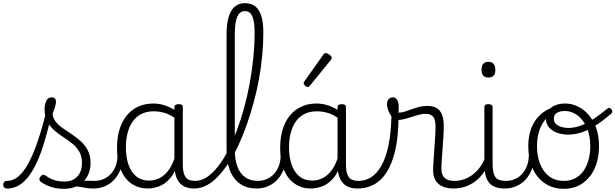

<svg xmlns="http://www.w3.org/2000/svg" viewBox="-104 -1172 3882 1211"><path d="M-59 17Q-72 17 -78 9.5Q-84 2 -84 -7Q-84 -16 -78 -23.5Q-72 -31 -60 -31Q-21 -31 12.5 -59.5Q46 -88 76.5 -144.5Q107 -201 135.5 -286Q164 -371 191 -483L226 -474Q199 -350 170 -258Q141 -166 106.5 -105Q72 -44 31 -13.5Q-10 17 -59 17ZM298 19Q256 19 218 7Q180 -5 151 -27Q145 -33 144.5 -41.5Q144 -50 152 -59Q159 -68 166.5 -69.5Q174 -71 183 -65Q211 -45 238.5 -36Q266 -27 303 -27Q354 -27 383.5 -58.5Q413 -90 413 -144Q413 -186 396 -215.5Q379 -245 352 -266.5Q325 -288 295 -307.5Q265 -327 238 -350.5Q211 -374 194 -406Q177 -438 177 -485Q177 -511 187.5 -534.5Q198 -558 222 -558Q235 -558 242 -550.5Q249 -543 249 -530Q249 -519 243.5 -499.5Q238 -480 228 -456Q229 -427 247 -404.5Q265 -382 292 -363.5Q319 -345 349 -325Q379 -305 406 -280.5Q433 -256 450 -223Q467 -190 467 -144Q467 -71 421 -26Q375 19 298 19ZM487 17Q454 17 427.5 11.5Q401 6 376 3.5Q351 1 322 12L343 -11Q380 -25 405.5 -29Q431 -33 451.5 -32Q472 -31 493 -31Q502 -31 506 -23.5Q510 -16 508.5 -7Q507 2 501.5 9.5Q496 17 487 17Z M485 17Q474 17 468.5 9.5Q463 2 463.5 -7Q464 -16 471 -23.5Q478 -31 491 -31Q524 -31 550.5 -43Q577 -55 596 -76Q615 -97 625.5 -125Q636 -153 637 -186Q638 -198 647 -201.5Q656 -205 664.5 -201.5Q673 -198 672 -186Q671 -142 656.5 -104.5Q642 -67 617.5 -40Q593 -13 559 2Q525 17 485 17Z M827 17Q772 17 728 -12Q684 -41 659 -98Q634 -155 634 -238Q634 -288 643.5 -331Q653 -374 672 -408.5Q691 -443 718.5 -467.5Q746 -492 782.5 -505.5Q819 -519 864 -519Q902 -519 938.5 -506.5Q975 -494 1011 -470V-419Q971 -449 936 -459.5Q901 -470 865 -470Q833 -470 805.5 -460.5Q778 -451 756.5 -432Q735 -413 720.5 -385.5Q706 -358 698 -322Q690 -286 690 -242Q690 -180 706.5 -133Q723 -86 755.5 -59.5Q788 -33 837 -33Q871 -33 903 -49Q935 -65 961.5 -101.5Q988 -138 1005 -202L1023 -159Q1002 -85 968.5 -47Q935 -9 897.5 4Q860 17 827 17ZM1123 17Q1089 17 1065 7Q1041 -3 1026 -22Q1011 -41 1003.5 -69Q996 -97 996 -132V-495Q996 -506 1003 -510.5Q1010 -515 1024 -515Q1037 -515 1043 -510.5Q1049 -506 1049 -496V-133Q1049 -81 1066 -56Q1083 -31 1129 -31Q1136 -31 1140 -23.5Q1144 -16 1143.5 -7Q1143 2 1138.5 9.5Q1134 17 1123 17Z M1121 17Q1109 17 1104 9.5Q1099 2 1100.5 -7Q1102 -16 1108.5 -23.5Q1115 -31 1127 -31Q1165 -31 1200.5 -54.5Q1236 -78 1269.5 -120Q1303 -162 1333 -220Q1363 -278 1389 -347Q1415 -416 1436 -492.5Q1457 -569 1471.5 -649.5Q1486 -730 1494 -810Q1502 -890 1502 -967Q1502 -979 1510 -985.5Q1518 -992 1529 -992Q1540 -992 1548.5 -985.5Q1557 -979 1557 -967Q1557 -896 1550 -822.5Q1543 -749 1529.5 -674Q1516 -599 1496 -526Q1476 -453 1452 -384.5Q1428 -316 1399.5 -255Q1371 -194 1338.5 -145Q1306 -96 1271 -59Q1236 -22 1198 -2.5Q1160 17 1121 17Z M1515 17Q1454 17 1411.5 -11.5Q1369 -40 1347 -95Q1325 -150 1325 -229V-952Q1325 -1053 1354 -1102.5Q1383 -1152 1442 -1152Q1481 -1152 1506.5 -1131.5Q1532 -1111 1544.5 -1070Q1557 -1029 1557 -967Q1557 -955 1548.5 -948.5Q1540 -942 1529 -942Q1518 -942 1510 -948.5Q1502 -955 1502 -967Q1502 -1013 1495.5 -1043Q1489 -1073 1476 -1087.5Q1463 -1102 1442 -1102Q1420 -1102 1406 -1087.5Q1392 -1073 1384.5 -1040.5Q1377 -1008 1377 -952V-229Q1377 -165 1393.5 -121Q1410 -77 1442.5 -54Q1475 -31 1521 -31Q1532 -31 1537.5 -23.5Q1543 -16 1542.5 -7Q1542 2 1535 9.5Q1528 17 1515 17Z M1514 17Q1503 17 1497.5 9.5Q1492 2 1492.5 -7Q1493 -16 1500 -23.5Q1507 -31 1520 -31Q1553 -31 1579.5 -43Q1606 -55 1625 -76Q1644 -97 1654.5 -125Q1665 -153 1666 -186Q1667 -198 1676 -201.5Q1685 -205 1693.5 -201.5Q1702 -198 1701 -186Q1700 -142 1685.5 -104.5Q1671 -67 1646.5 -40Q1622 -13 1588 2Q1554 17 1514 17Z M1856 17Q1801 17 1757 -12Q1713 -41 1688 -98Q1663 -155 1663 -238Q1663 -288 1672.5 -331Q1682 -374 1701 -408.5Q1720 -443 1747.5 -467.5Q1775 -492 1811.5 -505.5Q1848 -519 1893 -519Q1931 -519 1967.5 -506.5Q2004 -494 2040 -470V-419Q2000 -449 1965 -459.5Q1930 -470 1894 -470Q1862 -470 1834.5 -460.5Q1807 -451 1785.5 -432Q1764 -413 1749.5 -385.5Q1735 -358 1727 -322Q1719 -286 1719 -242Q1719 -180 1735.5 -133Q1752 -86 1784.5 -59.5Q1817 -33 1866 -33Q1900 -33 1932 -49Q1964 -65 1990.5 -101.5Q2017 -138 2034 -202L2052 -159Q2031 -85 1997.5 -47Q1964 -9 1926.5 4Q1889 17 1856 17ZM2152 17Q2118 17 2094 7Q2070 -3 2055 -22Q2040 -41 2032.5 -69Q2025 -97 2025 -132V-495Q2025 -506 2032 -510.5Q2039 -515 2053 -515Q2066 -515 2072 -510.5Q2078 -506 2078 -496V-133Q2078 -81 2095 -56Q2112 -31 2158 -31Q2165 -31 2169 -23.5Q2173 -16 2172.5 -7Q2172 2 2167.5 9.5Q2163 17 2152 17Z M2152 17Q2139 17 2133.5 9.5Q2128 2 2129.5 -7Q2131 -16 2138.5 -23.5Q2146 -31 2158 -31Q2199 -31 2235.5 -53.5Q2272 -76 2300.5 -125Q2329 -174 2346 -253.5Q2363 -333 2365 -447Q2365 -453 2372 -456Q2379 -459 2387.5 -458Q2396 -457 2403 -452.5Q2410 -448 2410 -438Q2409 -312 2389 -225Q2369 -138 2334 -84.5Q2299 -31 2252.5 -7Q2206 17 2152 17Z M1838 -623Q1831 -623 1821 -631Q1811 -639 1811 -647Q1811 -649 1812.5 -651.5Q1814 -654 1816 -659L1935 -827Q1938 -832 1942 -834.5Q1946 -837 1952 -837Q1958 -837 1966.5 -832Q1975 -827 1981.5 -820.5Q1988 -814 1988 -808Q1988 -803 1987 -800.5Q1986 -798 1982 -793L1851 -632Q1845 -623 1838 -623Z M2755 17Q2730 17 2707 11Q2684 5 2666 -8.5Q2648 -22 2638 -44Q2628 -66 2628 -97Q2628 -124 2630.5 -159Q2633 -194 2635.5 -232.5Q2638 -271 2640.5 -307Q2643 -343 2643 -374Q2643 -419 2627.5 -436.5Q2612 -454 2581 -454Q2556 -454 2523.5 -444Q2491 -434 2459 -424.5Q2427 -415 2401 -415Q2385 -415 2370.5 -431.5Q2356 -448 2346.5 -471.5Q2337 -495 2337 -514Q2337 -527 2341 -536.5Q2345 -546 2353.5 -552Q2362 -558 2373 -558Q2393 -558 2402 -540Q2411 -522 2411 -497Q2411 -488 2410.5 -479Q2410 -470 2409 -462Q2426 -461 2446.5 -467Q2467 -473 2490.5 -482Q2514 -491 2539 -497.5Q2564 -504 2590 -504Q2626 -504 2649 -491Q2672 -478 2683.5 -449.5Q2695 -421 2695 -376Q2695 -345 2692.5 -308.5Q2690 -272 2687.5 -235Q2685 -198 2682.5 -165Q2680 -132 2680 -108Q2680 -68 2701 -49.5Q2722 -31 2761 -31Q2772 -31 2777 -23.5Q2782 -16 2781.5 -7Q2781 2 2774.5 9.5Q2768 17 2755 17Z M2754 17Q2743 17 2737.5 9.5Q2732 2 2732.5 -7Q2733 -16 2740 -23.5Q2747 -31 2760 -31Q2797 -31 2828 -43Q2859 -55 2883 -75Q2907 -95 2925 -120Q2943 -145 2953 -172Q2957 -183 2966 -182.5Q2975 -182 2981 -174.5Q2987 -167 2984 -157Q2973 -124 2953 -93Q2933 -62 2904.5 -37Q2876 -12 2838 2.5Q2800 17 2754 17Z M3081 17Q3043 17 3017.5 6.5Q2992 -4 2977.5 -24Q2963 -44 2957 -72.5Q2951 -101 2951 -137V-496Q2951 -506 2957 -510.5Q2963 -515 2976 -515Q2990 -515 2996.5 -510.5Q3003 -506 3003 -496V-137Q3003 -82 3019.5 -56.5Q3036 -31 3087 -31Q3096 -31 3100.5 -23.5Q3105 -16 3104.5 -7Q3104 2 3098.5 9.5Q3093 17 3081 17ZM2977 -683Q2955 -683 2944 -695.5Q2933 -708 2933 -732Q2933 -757 2944 -769.5Q2955 -782 2977 -782Q2998 -782 3009 -769.5Q3020 -757 3020 -732Q3021 -707 3009.5 -695Q2998 -683 2977 -683Z M3079 17Q3068 17 3062.5 9.5Q3057 2 3057.5 -7Q3058 -16 3065 -23.5Q3072 -31 3085 -31Q3118 -31 3144.5 -43Q3171 -55 3190 -76Q3209 -97 3219.5 -125Q3230 -153 3231 -186Q3232 -198 3241 -201.5Q3250 -205 3258.5 -201.5Q3267 -198 3266 -186Q3265 -142 3250.5 -104.5Q3236 -67 3211.5 -40Q3187 -13 3153 2Q3119 17 3079 17Z M3452 19Q3384 19 3333 -15.5Q3282 -50 3255 -110.5Q3228 -171 3228 -250Q3228 -308 3244 -354.5Q3260 -401 3290.5 -435Q3321 -469 3364 -487Q3407 -505 3461 -505L3460 -476Q3420 -476 3387.5 -459.5Q3355 -443 3331.5 -413Q3308 -383 3295.5 -341.5Q3283 -300 3283 -250Q3283 -185 3303.5 -135.5Q3324 -86 3361.5 -58.5Q3399 -31 3452 -31Q3491 -31 3522 -46.5Q3553 -62 3574.5 -91.5Q3596 -121 3607.5 -161.5Q3619 -202 3619 -250Q3619 -321 3595.5 -371Q3572 -421 3535.5 -446.5Q3499 -472 3460 -472Q3426 -472 3407.5 -459.5Q3389 -447 3389 -423Q3389 -402 3403.5 -389Q3418 -376 3439.5 -370.5Q3461 -365 3480 -365Q3514 -365 3548.5 -376Q3583 -387 3625.5 -413Q3668 -439 3726 -486Q3734 -493 3741 -491Q3748 -489 3753 -482.5Q3758 -476 3757.5 -468Q3757 -460 3750 -454Q3689 -402 3642 -374Q3595 -346 3556 -334.5Q3517 -323 3478 -323Q3445 -323 3413 -333.5Q3381 -344 3360 -367Q3339 -390 3339 -427Q3339 -454 3354 -474.5Q3369 -495 3396 -507Q3423 -519 3460 -519Q3515 -519 3564 -487Q3613 -455 3643.5 -394.5Q3674 -334 3674 -250Q3674 -202 3664 -161Q3654 -120 3635 -87Q3616 -54 3588.5 -30Q3561 -6 3527 6.5Q3493 19 3452 19Z"/></svg>

Font: Playwrite CL ExtraLight
Style: Regular
Weight: 200
Designer: Veronika Burian, José Scaglione
Foundry: TypeTogether
Version: Version 1.002